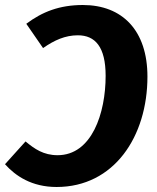

<svg xmlns="http://www.w3.org/2000/svg" viewBox="-41 -730 626 767"><path d="M290 -710C197 -710 128 -683 64 -635L131 -538C177 -570 220 -589 270 -589C339 -589 381 -543 381 -427C381 -278 326 -110 189 -110C133 -110 97 -135 61 -165L-21 -74C21 -27 86 17 185 17C415 17 548 -185 548 -424C548 -608 448 -710 290 -710Z"/></svg>

Font: Fira Sans
Style: Bold Italic
Weight: 700
Italic angle: -8°
Designer: bBox Type GmbH & Carrois Corporate GbR & Edenspiekermann AG
Foundry: bBox Type GmbH & Carrois Corporate GbR & Edenspiekermann AG
Version: Version 4.301;PS 004.301;hotconv 1.0.88;makeotf.lib2.5.64775